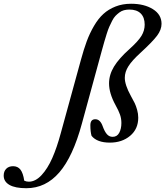

<svg xmlns="http://www.w3.org/2000/svg" viewBox="-294 -745 877 1018"><path d="M-154.3 252.9Q-213.4 252.9 -243.9 235.4Q-274.4 217.8 -274.4 186Q-274.4 163.6 -261 149.9Q-247.6 136.2 -224.6 136.2Q-199.7 136.2 -185.5 154.5Q-171.4 172.9 -165.5 212.9Q-154.8 218.3 -141.1 218.3Q-106 218.3 -73.7 183.6Q-41.5 148.9 -16.8 93Q7.8 37.1 28.3 -39.1L135.3 -428.7Q150.4 -484.4 166 -526.4Q181.6 -568.4 204.3 -607.4Q227.1 -646.5 254.2 -671.1Q281.2 -695.8 318.4 -710.4Q355.5 -725.1 400.9 -725.1Q470.7 -725.1 516.6 -696.5Q562.5 -668 562.5 -618.7Q562.5 -587.4 538.8 -555.7Q515.1 -523.9 449.2 -463.4Q406.2 -424.3 387 -394Q367.7 -363.8 367.7 -332.5Q367.7 -294.9 399.4 -237.3Q413.1 -212.9 420.2 -198.2Q427.2 -183.6 433.1 -162.6Q439 -141.6 439 -121.1Q439 -61 396 -24.9Q353 11.2 288.6 11.2Q220.2 11.2 191.4 -24.9Q185.1 -46.4 185.1 -80.6Q185.1 -112.8 211.4 -112.8Q237.8 -112.8 251 -74.2Q260.7 -47.4 272.9 -33.4Q285.2 -19.5 303.2 -19.5Q326.7 -19.5 338.1 -40.8Q349.6 -62 349.6 -92.8Q349.6 -116.2 342.3 -137.2Q335 -158.2 318.4 -188Q284.2 -250.5 284.2 -302.7Q284.2 -348.6 310.5 -392.1Q336.9 -435.5 394 -486.3Q439 -526.9 456.1 -554.9Q473.1 -583 473.1 -614.3Q473.1 -652.8 452.1 -673.6Q431.2 -694.3 392.1 -694.3Q376.5 -694.3 363 -690.7Q349.6 -687 338.4 -678.5Q327.1 -669.9 318.1 -660.6Q309.1 -651.4 300.5 -634.5Q292 -617.7 285.6 -603.5Q279.3 -589.4 271.7 -565.4Q264.2 -541.5 259 -523.4Q253.9 -505.4 245.6 -475.6L140.1 -89.4Q92.8 85.4 20.5 169.2Q-51.8 252.9 -154.3 252.9Z"/></svg>

Font: Elstob 14pt SemiBold
Style: Italic
Weight: 600
Italic angle: -20°
Designer: Peter S. Baker
Version: Version 1.015